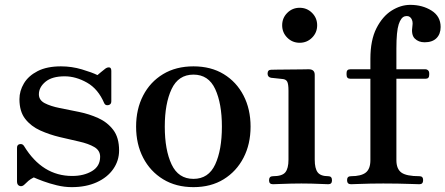

<svg xmlns="http://www.w3.org/2000/svg" viewBox="-20 -758 1833 790"><path d="M275 12Q245 12 214 4.5Q183 -3 157.5 -12.5Q132 -22 119 -28Q105 -21 97 -14Q89 -7 81 1Q71 11 60.5 7Q50 3 50 -11V-150Q50 -163 61.5 -165Q73 -167 79 -157Q154 -34 277 -34Q325 -34 358.5 -54Q392 -74 392 -113Q392 -139 368 -153Q344 -167 306 -175.5Q268 -184 226 -194Q184 -204 146 -221Q108 -238 84 -268.5Q60 -299 60 -350Q60 -384 78.5 -415Q97 -446 135 -465.5Q173 -485 231 -485Q275 -485 317 -472.5Q359 -460 381 -449Q387 -454 396.5 -462Q406 -470 414 -476Q423 -482 430.5 -480.5Q438 -479 438 -466V-341Q438 -328 426 -325.5Q414 -323 409 -333Q384 -392 338 -418Q292 -444 246 -444Q194 -444 167 -421.5Q140 -399 140 -370Q140 -346 164 -333.5Q188 -321 225.5 -313.5Q263 -306 305 -297.5Q347 -289 384.5 -272Q422 -255 446 -223.5Q470 -192 470 -139Q470 -97 446 -62.5Q422 -28 378 -8Q334 12 275 12Z M776 12Q704 12 651 -20.5Q598 -53 569 -109Q540 -165 540 -237Q540 -309 569 -365Q598 -421 651 -453Q704 -485 776 -485Q848 -485 900.5 -453Q953 -421 982 -365Q1011 -309 1011 -237Q1011 -165 982 -109Q953 -53 900.5 -20.5Q848 12 776 12ZM776 -22Q838 -22 865.5 -81.5Q893 -141 893 -237Q893 -332 865.5 -391.5Q838 -451 776 -451Q714 -451 686 -391.5Q658 -332 658 -237Q658 -141 686 -81.5Q714 -22 776 -22Z M1103 0Q1087 0 1087 -16Q1087 -33 1103 -33Q1141 -33 1154 -49Q1167 -65 1167 -101V-385Q1167 -413 1161.5 -422.5Q1156 -432 1142 -433Q1135 -434 1118.5 -435.5Q1102 -437 1095 -438Q1081 -441 1081 -455Q1081 -471 1096 -471Q1099 -471 1121 -471.5Q1143 -472 1170.5 -472Q1198 -472 1221 -472.5Q1244 -473 1250 -473Q1275 -473 1275 -450V-101Q1275 -65 1287 -49Q1299 -33 1331 -33Q1346 -33 1346 -16Q1346 0 1331 0Q1324 0 1304 -1Q1284 -2 1261 -2.5Q1238 -3 1220 -3Q1203 -3 1178 -2.5Q1153 -2 1131.5 -1Q1110 0 1103 0ZM1213 -582Q1183 -582 1162 -603Q1141 -624 1141 -654Q1141 -684 1162 -705Q1183 -726 1213 -726Q1243 -726 1264 -705Q1285 -684 1285 -654Q1285 -624 1264 -603Q1243 -582 1213 -582Z M1424 0Q1408 0 1408 -17Q1408 -33 1424 -33Q1466 -33 1485 -48Q1504 -63 1504 -99V-434H1422Q1406 -434 1406 -450V-458Q1406 -473 1422 -473H1504V-516Q1504 -593 1529 -642Q1554 -691 1591.5 -714.5Q1629 -738 1668 -738Q1718 -738 1755.5 -714.5Q1793 -691 1793 -647Q1793 -618 1776 -601Q1759 -584 1727 -584Q1702 -584 1686.5 -599.5Q1671 -615 1677 -652Q1680 -671 1671.5 -683Q1663 -695 1646 -691Q1630 -687 1620.5 -658Q1611 -629 1611 -558V-473H1731Q1737 -473 1741.5 -468.5Q1746 -464 1746 -458V-450Q1746 -434 1731 -434H1611V-99Q1611 -63 1631.5 -48Q1652 -33 1706 -33Q1721 -33 1721 -17Q1721 0 1706 0Q1699 0 1673.5 -1Q1648 -2 1616.5 -2.5Q1585 -3 1557 -3Q1533 -3 1504.5 -2.5Q1476 -2 1453.5 -1Q1431 0 1424 0Z"/></svg>

Font: Zen Antique
Style: Regular
Weight: 400
Designer: Yoshimichi Ohira
Foundry: Positype
Version: Version 1.001